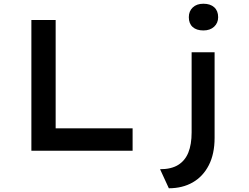

<svg xmlns="http://www.w3.org/2000/svg" viewBox="-20 -807 1332 1028"><path d="M148 0V-700H278V-120H690V0ZM884 201 837 99Q897 99 934 76Q971 53 988.5 9.5Q1006 -34 1006 -98V-527H1129V-69Q1129 17 1098 77.5Q1067 138 1012 169.5Q957 201 884 201ZM1069 -644Q1032 -644 1011.5 -662.5Q991 -681 991 -715Q991 -747 1012 -767Q1033 -787 1069 -787Q1106 -787 1127 -768Q1148 -749 1148 -715Q1148 -684 1126.5 -664Q1105 -644 1069 -644Z"/></svg>

Font: Lexend Mega Medium
Style: Regular
Weight: 500
Version: Version 1.007